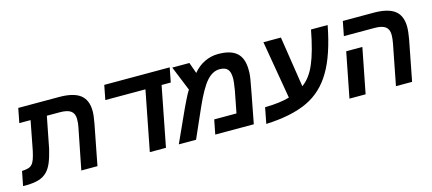

<svg xmlns="http://www.w3.org/2000/svg" viewBox="-70 -1051 3410 1516"><g transform="rotate(-15 1635.0 -293.0)"><path d="M588 0H456L522 -334Q529 -365 529 -401Q529 -446 501.5 -467Q474 -488 411 -488H305L255 -232Q240 -168 222 -124Q204 -80 177 -53Q150 -26 110.5 -13.5Q71 -1 13 0H-20L3 -118H11Q37 -120 55 -125Q73 -130 86 -144Q99 -158 108 -183Q117 -208 126 -249L172 -488H80L103 -606H436Q554 -606 609 -563.5Q664 -521 664 -430Q664 -394 652 -330Z M1148 0H1016L1111 -488H783L806 -606H1341L1318 -488H1243Z M1737 -609Q1840 -609 1889 -564.5Q1938 -520 1938 -426Q1938 -416 1938 -406.5Q1938 -397 1937 -389Q1936 -381 1935 -371Q1934 -361 1932 -350Q1929 -327 1866 0H1551L1574 -118H1756L1791 -298Q1796 -330 1799 -354Q1802 -378 1802 -394Q1802 -445 1782 -467.5Q1762 -490 1717 -490Q1660 -490 1611 -435Q1562 -380 1499 -238L1394 0H1253L1368 -253Q1376 -270 1385 -289Q1394 -308 1405 -330Q1416 -352 1425 -369Q1434 -386 1442 -397L1360 -599H1500L1532 -509Q1571 -557 1624 -583Q1677 -609 1737 -609Z M2107 -606H2250L2314 -191Q2380 -238 2421 -334Q2463 -431 2496 -606H2632Q2587 -371 2509 -241Q2432 -109 2303 -48Q2173 14 1962 23L1987 -107Q2051 -108 2101 -114.5Q2151 -121 2188 -132Z M2780 0H2648L2720 -368H2852ZM3100 -401Q3100 -446 3072.5 -467Q3045 -488 2982 -488H2733L2756 -606H3007Q3125 -606 3180 -563.5Q3235 -521 3235 -430Q3235 -409 3232 -384Q3229 -359 3224 -330L3160 0H3028L3093 -334Q3100 -372 3100 -401Z"/></g></svg>

Font: Libra Sans Modern
Style: Bold Italic
Weight: 700
Italic angle: -12°
Foundry: Stefan Peev, Context Ltd
Version: Version 1.000